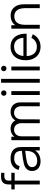

<svg xmlns="http://www.w3.org/2000/svg" viewBox="1408 -2184 790 3647"><g transform="rotate(-90 1803.5 -360.0)"><path d="M123.7 -580V-588Q124 -611.3 126.8 -629Q129.5 -646.7 136.6 -663.9Q143.7 -681.2 157 -695.7Q171.3 -711.2 188.8 -719.8Q206.2 -728.3 224.2 -731.4Q242.3 -734.5 265.2 -735H275.7H344.7V-673H280.7Q238 -673 217.5 -652.3Q197 -631.7 197 -588V0H123.7ZM30 -477V-540H344.7V-477Z M564.2 15Q505.2 15 463.4 -6.6Q421.7 -28.2 400.6 -64.5Q379.5 -100.8 379.5 -145Q379.5 -208.7 416 -247Q452.5 -285.3 516.8 -302Q559.2 -312.7 608.2 -319.9Q657.2 -327.2 741.5 -338.2Q754.8 -339.8 766.9 -341.2Q779 -342.7 789.2 -344.3L762.8 -328.7Q763.8 -382.8 750 -417.3Q736.2 -451.8 704.2 -468.8Q672.2 -485.7 618.8 -485.7Q562 -485.7 524.2 -460.2Q486.3 -434.7 471.5 -381.7L399.8 -402.7Q418.8 -475.7 475.2 -515.3Q531.5 -555 620.2 -555Q694.7 -555 746.2 -527.1Q797.8 -499.2 819.2 -447Q828.3 -425 831.8 -397.1Q835.2 -369.2 835.2 -335.3V0H769.5V-135.7L788.5 -127.3Q769.8 -81.3 737.8 -49.3Q705.8 -17.3 661.9 -1.2Q618 15 564.2 15ZM572.5 -48.7Q622.7 -48.7 661.3 -66.8Q700 -84.8 723.8 -117Q747.5 -149.2 754.8 -190.7Q759.7 -210.3 760.9 -232.8Q762.2 -255.2 762.2 -285.5V-294.7L790.2 -280L756.5 -275.7Q683.8 -267.3 634.5 -260.3Q585.2 -253.3 546.5 -243Q505.7 -231.3 479.4 -208.2Q453.2 -185.2 453.2 -145Q453.2 -119.8 465.4 -97.9Q477.7 -76 504.5 -62.3Q531.3 -48.7 572.5 -48.7Z M1609.7 -354.3Q1609.7 -395.3 1593.8 -425.7Q1578 -456 1550.1 -472.3Q1522.2 -488.7 1486.7 -488.7Q1453.7 -488.7 1425.1 -473.9Q1396.5 -459.2 1378.6 -427.8Q1360.7 -396.3 1360.7 -348.3L1317 -361Q1315.3 -418.2 1339.3 -462.1Q1363.3 -506 1406.4 -530.2Q1449.5 -554.3 1503.3 -554.3Q1557.5 -554.3 1598.2 -531.7Q1638.8 -509 1660.9 -466.9Q1683 -424.8 1683 -368.3L1682.3 0H1609ZM964.7 0V-540H1030.7V-407H1038.3V0ZM1288 -349.7Q1288 -392 1272.5 -423.3Q1257 -454.7 1228.9 -471.7Q1200.8 -488.7 1163.7 -488.7Q1126.7 -488.7 1098.2 -471.2Q1069.8 -453.8 1054.1 -422.1Q1038.3 -390.3 1038.3 -348.3L994.7 -372.3Q994.7 -424 1019.1 -465.5Q1043.5 -507 1086.4 -530.7Q1129.3 -554.3 1182.7 -554.3Q1234.7 -554.3 1275 -532.2Q1315.3 -510.2 1338 -467.9Q1360.7 -425.7 1360.7 -366.3L1360 0H1287.3Z M1823 0V-540H1896.3V0ZM1859.7 -632.8Q1845.2 -632.8 1833.5 -639.5Q1821.8 -646.2 1815.2 -657.8Q1808.5 -669.5 1808.5 -683.5Q1808.5 -697.8 1815.2 -709.5Q1821.8 -721.2 1833.5 -727.8Q1845.2 -734.5 1859.7 -734.5Q1873.8 -734.5 1885.6 -727.8Q1897.3 -721.2 1904.1 -709.5Q1910.8 -697.8 1910.8 -683.5Q1910.8 -669.5 1904.1 -657.8Q1897.3 -646.2 1885.6 -639.5Q1873.8 -632.8 1859.7 -632.8Z M2056.5 0V-735H2129.8V0Z M2290 0V-540H2363.3V0ZM2326.7 -632.8Q2312.2 -632.8 2300.5 -639.5Q2288.8 -646.2 2282.2 -657.8Q2275.5 -669.5 2275.5 -683.5Q2275.5 -697.8 2282.2 -709.5Q2288.8 -721.2 2300.5 -727.8Q2312.2 -734.5 2326.7 -734.5Q2340.8 -734.5 2352.6 -727.8Q2364.3 -721.2 2371.1 -709.5Q2377.8 -697.8 2377.8 -683.5Q2377.8 -669.5 2371.1 -657.8Q2364.3 -646.2 2352.6 -639.5Q2340.8 -632.8 2326.7 -632.8Z M2741.8 15Q2663.8 15 2605.4 -19.8Q2547 -54.7 2515.2 -118.7Q2483.5 -182.7 2483.5 -267.7Q2483.5 -355.3 2514.9 -420.2Q2546.3 -485.2 2604 -520.1Q2661.7 -555 2739.2 -555Q2818.5 -555 2875.3 -518.4Q2932.2 -481.8 2961.1 -412.9Q2990 -344 2987.3 -249.3H2912.5V-275.3Q2911.2 -345.5 2891.5 -392.6Q2871.8 -439.7 2834 -463.7Q2796.2 -487.7 2741.2 -487.7Q2683.5 -487.7 2643.2 -462.2Q2602.8 -436.8 2582.2 -388.2Q2561.5 -339.5 2561.5 -270Q2561.5 -202.2 2582.2 -154.1Q2602.8 -106 2642.8 -80.7Q2682.8 -55.3 2739.2 -55.3Q2796.7 -55.3 2840.1 -82Q2883.5 -108.7 2908.5 -159.3L2977.2 -133Q2955.8 -86.2 2920.7 -52.9Q2885.5 -19.7 2839.8 -2.3Q2794.2 15 2741.8 15ZM2535.5 -249.3V-311H2948.2V-249.3Z M3473 -275.7Q3473 -340 3457.2 -385.3Q3441.3 -430.7 3406.4 -457Q3371.5 -483.3 3316.3 -483.3Q3264.7 -483.3 3229.1 -460.2Q3193.5 -437.2 3175.1 -393.2Q3156.7 -349.3 3156.7 -288L3104.7 -299.7Q3104.7 -380.7 3133.2 -437.9Q3161.7 -495.2 3212.6 -524.2Q3263.5 -553.3 3330.7 -553.3Q3407.7 -553.3 3456.1 -516.5Q3504.5 -479.7 3525.8 -422.8Q3547 -366 3547 -297V0H3473ZM3082.7 0V-540H3149V-407H3156.7V0Z"/></g></svg>

Font: Hauora
Style: Regular
Weight: 400
Designer: Wayne Shih
Foundry: WCYS
Version: Version 1.001